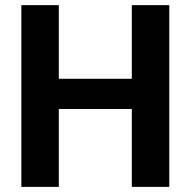

<svg xmlns="http://www.w3.org/2000/svg" viewBox="-20 -731 747 751"><path d="M642.1 -710.9H495.6V-422.9H210V-710.9H63.5V0H210V-304.7H495.6V0H642.1Z"/></svg>

Font: Roboto
Style: Bold
Weight: 700
Designer: Google
Version: Version 2.137; 2017